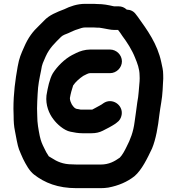

<svg xmlns="http://www.w3.org/2000/svg" viewBox="-20 -806 920 1000"><path d="M595 -650C602.8 -640.3 609.7 -630.4 617 -619C641.6 -586.2 667.9 -545.8 684 -504C694.9 -477.9 707 -446.9 707 -413C707.7 -403.7 707.7 -393.7 707 -383C703 -345 702.3 -307.7 695 -273C690.8 -242.5 686 -203.3 681 -171C674.5 -119.2 658.9 -79.1 639 -41C630.1 -22.4 616.9 2.1 604 15C577.5 33.6 548.9 51 504 51H381C372.3 51 363.3 50.7 354 50C309.1 50 276.5 35.3 249 17L234 8C230.2 0.5 225.1 -5.6 221 -13L211 -33C199.4 -56.2 193.4 -69.2 187 -98C180.1 -133.7 174 -164.1 174 -203C174 -213.7 173.7 -226.3 173 -241C173 -271.7 174.8 -284.9 176 -317C178.3 -366.2 184.8 -393.1 194 -439C198.7 -473.7 205.4 -481.8 218 -512C238 -556.5 266.3 -582.3 298 -614C307.1 -623.1 323.3 -628.5 335 -633C352.8 -640.8 367.5 -648.9 386 -654C397.1 -657.7 410 -663 423 -663H468C474 -663 479.7 -662.7 485 -662H496C502 -660.7 508.3 -659.7 515 -659C533.2 -656.4 555.2 -650 575 -650ZM640 -756C628 -767.3 614 -773 598 -773H575C573 -773 571 -773.3 569 -774C543 -780 518.1 -785 487 -785C481 -785.7 474.7 -786 468 -786H423C382.4 -786 344.1 -772.6 315 -758C275.4 -742.8 235.9 -727.6 209 -698L185 -674C150.1 -641.3 127 -610.4 106 -562C89 -523.8 80.1 -504.7 72 -459C59.7 -389.9 50 -320.7 50 -239C50.7 -225 51 -213 51 -203C51 -173.6 52.3 -150.2 58 -123C62.7 -98.2 71.5 -46.8 79 -28C85.6 -13.1 92.2 5.5 100 21C115 50.9 132.5 83.8 157 103C212.5 146.1 280.6 174 379 174H504C517.3 174 530.7 173 544 171C598.3 160.8 643.5 140.7 680 112C718.8 79.4 748.4 16.6 772 -33C791.8 -80.5 803.2 -147.1 810 -208C815.3 -252.4 824.8 -290.5 827 -337L829 -375C830.3 -389.7 830.7 -403.3 830 -416C830 -443.7 824.5 -458.1 820 -482C799.7 -578.2 746.8 -649.7 698 -718L688 -731C676.7 -747 660.7 -755.3 640 -756ZM553 -548H450C422.5 -548 396.3 -539.6 377 -530L355 -519C316.3 -498.4 278.2 -460.5 255 -424C238 -394.8 228.5 -347.8 222 -309C216.4 -258.3 236.2 -212.7 258 -185C275.9 -160.4 313.2 -126.4 347 -120C365.8 -115.8 388.2 -112 410 -112H456C479.9 -112 498 -116.5 515 -125C536.6 -135.8 560.6 -148.1 580 -161L589 -168C602.3 -177.3 610.5 -190.5 613.5 -207.5C622.7 -259.9 563.2 -299.6 518 -268C511.9 -263.4 506.5 -259.7 499 -256L477 -244C470.3 -240.7 464.7 -237.7 460 -235H401C395.7 -235.7 390.7 -236.7 386 -238C370 -238 360.3 -252.2 355 -261C354.3 -261 354 -261.3 354 -262C349.6 -270.8 344 -282.4 344 -295C347.8 -317.7 353.8 -339.5 361 -361C373.5 -379.8 394.8 -398.2 414 -411L432 -420C436.2 -422.1 443.1 -425 450 -425H553C586.3 -425 615 -453 615 -486.5C615 -520 586.3 -548 553 -548Z"/></svg>

Font: Smoothie
Style: Regular
Weight: 400
Foundry: Cannot Into Space Fonts
Version: Version 0.8